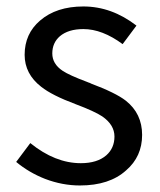

<svg xmlns="http://www.w3.org/2000/svg" viewBox="-20 -564 497 597"><path d="M228.5 12.7Q173.8 12.7 120.1 -7.8Q70.3 -27.3 30.3 -60.5L74.2 -119.1Q151.4 -56.6 231.4 -56.6Q282.2 -56.6 310.5 -81.1Q335.9 -103.5 335.9 -139.6Q335.9 -175.8 297.9 -202.1Q274.4 -217.8 214.8 -240.2Q141.6 -267.6 108.4 -293.9Q56.6 -334 56.6 -393.6Q56.6 -459 104.5 -500Q155.3 -543.9 239.3 -543.9Q327.1 -543.9 404.3 -484.4L361.3 -426.8Q297.9 -473.6 239.3 -473.6Q192.4 -473.6 166 -451.2Q142.6 -430.7 142.6 -397.9Q142.6 -365.2 174.8 -343.8Q195.3 -330.1 250 -309.6Q256.8 -306.6 260.7 -305.7L261.7 -304.7Q339.8 -275.4 371.1 -251Q421.9 -210.9 421.9 -144.5Q421.9 -77.1 372.1 -34.2Q320.3 12.7 228.5 12.7Z"/></svg>

Font: Bpmf GenSeki Gothic R
Style: R
Weight: 400
Foundry: But Ko
Version: Version 1.320